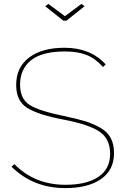

<svg xmlns="http://www.w3.org/2000/svg" viewBox="-20 -960 642 985"><path d="M228 -940 313 -877 398 -940 414 -928 321 -854H305L212 -928ZM509 -616Q468 -661 423 -678.5Q378 -696 313 -696Q196 -696 139.5 -651Q83 -606 83 -526Q83 -453 131.5 -422Q180 -391 307 -365Q374 -351 415.5 -338.5Q457 -326 494 -305Q531 -284 548 -252Q565 -220 565 -174Q565 -88 498.5 -41.5Q432 5 315 5Q150 5 39 -105L54 -118Q157 -12 316 -12Q424 -12 484.5 -52.5Q545 -93 545 -171Q545 -247 491.5 -284Q438 -321 308 -346Q176 -371 119.5 -406.5Q63 -442 63 -524Q63 -615 129.5 -665Q196 -715 311 -715Q444 -715 522 -630Z"/></svg>

Font: Raleway-v4020 Thin
Style: Regular
Weight: 250
Designer: Matt McInerney, Pablo Impallari, Rodrigo Fuenzalida
Foundry: Matt McInerney, Pablo Impallari, Rodrigo Fuenzalida
Version: Version 4.020;PS 004.020;hotconv 1.0.88;makeotf.lib2.5.64775